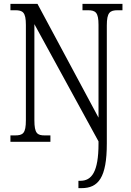

<svg xmlns="http://www.w3.org/2000/svg" viewBox="-20 -734 679 994"><path d="M386 240H402C489 240 533 186 533 9V-602C533 -670 549 -681 590 -681H614V-714H407V-681H434C475 -681 490 -670 490 -605V-125L174 -714H34V-681H58C98 -681 114 -671 114 -605V-112C114 -43 99 -33 57 -33H34V0H241V-33H212C173 -33 158 -43 158 -112V-609L490 -2V10C490 157 454 202 396 202H386Z"/></svg>

Font: Noto Serif Armenian Condensed Light
Style: Regular
Weight: 300
Width: 3
Designer: Monotype Design Team
Foundry: Monotype Imaging Inc.
Version: Version 2.008